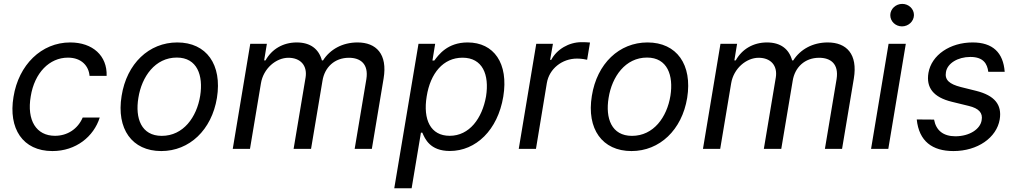

<svg xmlns="http://www.w3.org/2000/svg" viewBox="-20 -773 5279 997"><path d="M252.1 11.4C374.6 11.4 466.6 -63.6 497.9 -162.6H409.4C383.9 -103 329.5 -67.8 265.6 -67.8C168.3 -67.8 118.3 -148.1 139.6 -272.7C159.1 -394.5 236.5 -473.7 332.7 -473.7C404.5 -473.7 441.1 -429 445 -378.9H533.7C537.3 -483.3 461.6 -552.6 344.5 -552.6C195 -552.6 76.7 -436.1 50.1 -269.9C22.7 -106.5 97.3 11.4 252.1 11.4Z M817.5 11.4C963.8 11.4 1079.2 -98.4 1106.5 -264.6C1134.2 -437.5 1052.2 -552.6 900.6 -552.6C753.6 -552.6 638.1 -442.8 611.5 -275.2C583.5 -103.7 665.5 11.4 817.5 11.4ZM698.5 -264.6C715.9 -375.4 785.9 -474.1 898.1 -474.1C1004.3 -474.1 1036.2 -381 1019.5 -275.6C1001.4 -164.1 931.8 -67.5 820 -67.5C713.4 -67.5 681.1 -159.1 698.5 -264.6Z M1188.6 0H1278.1L1334.9 -339.8C1347.3 -417.6 1413.7 -473 1477.6 -473C1540.5 -473 1576.7 -432.5 1566.8 -370.7L1504.6 0H1595.2L1654.5 -353.3C1665.5 -423.3 1717 -473 1791.9 -473C1850.5 -473 1894.9 -442.1 1882.5 -362.6L1821.7 0H1910.9L1971.9 -365.1C1993.3 -492.2 1933.6 -552.6 1836.6 -552.6C1758.2 -552.6 1693.9 -516.7 1657.3 -459.2H1651.6C1635.7 -518.1 1592.3 -552.6 1521 -552.6C1449.9 -552.6 1391.3 -518.1 1358.7 -459.2H1351.6L1365.8 -545.5H1279.5Z M2027.3 204.5H2117.5L2165.8 -84.2H2172.9C2186.8 -52.9 2212 11 2316.1 11C2451 11 2564.6 -97.3 2593.4 -271.3C2621.8 -444.6 2544.4 -552.6 2408.4 -552.6C2302.9 -552.6 2257.8 -488.3 2235.1 -458.5H2225.5L2239.7 -545.5H2153.1ZM2195.7 -272.7C2214.8 -392.8 2281.6 -473.4 2381.7 -473.4C2485.4 -473.4 2521.7 -386 2503.9 -272.7C2483.7 -158 2417.3 -67.8 2315 -67.8C2215.9 -67.8 2175.8 -151.3 2195.7 -272.7Z M2673.7 0H2763.1L2819.6 -342C2832 -415.5 2898.1 -468.8 2976.6 -468.8C2999.3 -468.8 3022.4 -464.5 3028.8 -462.7L3043.7 -552.2C3033.4 -553.6 3012.4 -554 2999.3 -554C2934.3 -554 2871.1 -517 2842.3 -462H2836.6L2851.2 -545.5H2764.6Z M3259.2 11.4C3405.5 11.4 3521 -98.4 3548.3 -264.6C3576 -437.5 3494 -552.6 3342.3 -552.6C3195.3 -552.6 3079.9 -442.8 3053.3 -275.2C3025.2 -103.7 3107.2 11.4 3259.2 11.4ZM3140.3 -264.6C3157.7 -375.4 3227.6 -474.1 3339.8 -474.1C3446 -474.1 3478 -381 3461.3 -275.6C3443.2 -164.1 3373.6 -67.5 3261.7 -67.5C3155.2 -67.5 3122.9 -159.1 3140.3 -264.6Z M3630.3 0H3719.8L3776.6 -339.8C3789.1 -417.6 3855.5 -473 3919.4 -473C3982.2 -473 4018.5 -432.5 4008.5 -370.7L3946.4 0H4036.9L4096.2 -353.3C4107.2 -423.3 4158.7 -473 4233.7 -473C4292.3 -473 4336.6 -442.1 4324.2 -362.6L4263.5 0H4352.6L4413.7 -365.1C4435 -492.2 4375.4 -552.6 4278.4 -552.6C4199.9 -552.6 4135.7 -516.7 4099.1 -459.2H4093.4C4077.4 -518.1 4034.1 -552.6 3962.7 -552.6C3891.7 -552.6 3833.1 -518.1 3800.4 -459.2H3793.3L3807.5 -545.5H3721.2Z M4503.2 0H4592.7L4683.6 -545.5H4594.1ZM4603 -694.6C4602.6 -662.3 4630 -636 4663.7 -636C4697.4 -636 4725.5 -662.3 4725.9 -694.6C4726.2 -726.6 4698.9 -752.8 4665.1 -752.8C4631.4 -752.8 4603.3 -726.6 4603 -694.6Z M5111.9 -400.2H5197.1C5189.6 -500.4 5134.6 -552.6 5030.5 -552.6C4913.7 -552.6 4817.1 -487.6 4801.1 -394.5C4788.4 -318.5 4826 -267.8 4923.3 -244.3L5010.3 -223C5063.6 -210.2 5084.5 -186.1 5077.4 -148.8C5070.7 -103 5014.9 -65.3 4940.7 -65.3C4878.6 -65.7 4840.9 -94.8 4830.3 -152L4740.4 -152.7C4752.1 -39.8 4820.7 11.4 4931.1 11.4C5056.5 11.4 5155.2 -58.2 5171.2 -152.7C5183.9 -230.1 5143.8 -277.3 5049.4 -301.1L4969.5 -321C4909.4 -336.3 4884.9 -358.3 4892 -398.1C4898.8 -443.9 4953.5 -477.3 5018.8 -477.3C5086.6 -477.3 5106.5 -441.8 5111.9 -400.2Z"/></svg>

Font: Margiela Sans Text
Style: Italic
Weight: 400
Italic angle: -9.39999°
Designer: Stefan Endress, Andreas Faust
Version: Version 1.100;FEAKit 1.0